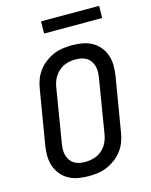

<svg xmlns="http://www.w3.org/2000/svg" viewBox="-134 -1007 869 1102"><g transform="rotate(-15 300.0 -456.5)"><path d="M255 8Q223 8 192.5 2.5Q162 -3 136.5 -17Q111 -31 92 -54Q73 -77 63.5 -105Q54 -133 53.5 -164.5Q53 -196 58 -227L112 -550Q116 -577 126 -603.5Q136 -630 153.5 -653.5Q171 -677 195 -695Q219 -713 245 -724Q271 -735 299 -739Q327 -743 354 -743Q386 -743 416.5 -737.5Q447 -732 472.5 -718Q498 -704 517 -681Q536 -658 545.5 -630Q555 -602 555.5 -570.5Q556 -539 551 -508L497 -185Q493 -158 483 -131.5Q473 -105 455.5 -81.5Q438 -58 414 -40Q390 -22 364 -11Q338 0 310 4Q282 8 255 8ZM256 -76Q272 -76 289.5 -79Q307 -82 323.5 -89Q340 -96 354 -108Q368 -120 378 -134.5Q388 -149 394 -165.5Q400 -182 403 -199L456 -521Q459 -539 459.5 -556.5Q460 -574 455.5 -590.5Q451 -607 442 -620.5Q433 -634 419 -643Q405 -652 388 -655.5Q371 -659 353 -659Q337 -659 319.5 -656Q302 -653 285.5 -646Q269 -639 255.5 -627Q242 -615 231.5 -600.5Q221 -586 215 -569.5Q209 -553 206 -536L153 -214Q150 -196 149.5 -178.5Q149 -161 153.5 -144.5Q158 -128 167 -114.5Q176 -101 190 -92Q204 -83 221 -79.5Q238 -76 256 -76ZM563 -849H218L219 -921H564Z"/></g></svg>

Font: Iosevka Custom Medium Oblique
Style: Regular
Weight: 500
Italic angle: -9°
Designer: Belleve Invis
Foundry: Belleve Invis
Version: Version 27.0.1